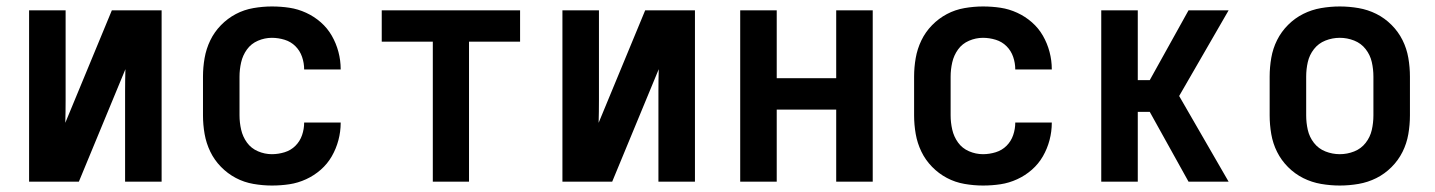

<svg xmlns="http://www.w3.org/2000/svg" viewBox="-20 -562 4440 594"><path d="M70 0V-530H183V-318Q183 -284 183 -250Q183 -216 182 -182L326 -530H480V0H367V-212Q367 -246 367 -280Q367 -314 368 -348L224 0Z M821 12Q793 12 764 7Q735 2 709.5 -11.5Q684 -25 663.5 -46Q643 -67 630.5 -93Q618 -119 613 -147.5Q608 -176 608 -205V-325Q608 -354 613 -382.5Q618 -411 630.5 -437Q643 -463 663.5 -484Q684 -505 709.5 -518.5Q735 -532 764 -537Q793 -542 821 -542Q849 -542 875.5 -538Q902 -534 927 -522.5Q952 -511 972.5 -493Q993 -475 1006.5 -451.5Q1020 -428 1027 -401.5Q1034 -375 1034 -348V-347H921Q921 -367 914.5 -386Q908 -405 894 -419Q880 -433 860.5 -439Q841 -445 821 -445Q799 -445 778 -436Q757 -427 744 -409Q731 -391 726 -369Q721 -347 721 -325V-205Q721 -183 726 -161Q731 -139 744 -121Q757 -103 778 -94Q799 -85 821 -85Q841 -85 860.5 -91Q880 -97 894 -111Q908 -125 914.5 -144Q921 -163 921 -183H1034V-182Q1034 -155 1027 -128.5Q1020 -102 1006.5 -78.5Q993 -55 972.5 -37Q952 -19 927 -7.5Q902 4 875.5 8Q849 12 821 12Z M1319 0V-433H1161V-530H1589V-433H1431V0Z M1720 0V-530H1833V-318Q1833 -284 1833 -250Q1833 -216 1832 -182L1976 -530H2130V0H2017V-212Q2017 -246 2017 -280Q2017 -314 2018 -348L1874 0Z M2270 0V-530H2383V-320H2567V-530H2680V0H2567V-223H2383V0Z M3021 12Q2993 12 2964 7Q2935 2 2909.5 -11.5Q2884 -25 2863.5 -46Q2843 -67 2830.5 -93Q2818 -119 2813 -147.5Q2808 -176 2808 -205V-325Q2808 -354 2813 -382.5Q2818 -411 2830.5 -437Q2843 -463 2863.5 -484Q2884 -505 2909.5 -518.5Q2935 -532 2964 -537Q2993 -542 3021 -542Q3049 -542 3075.5 -538Q3102 -534 3127 -522.5Q3152 -511 3172.5 -493Q3193 -475 3206.5 -451.5Q3220 -428 3227 -401.5Q3234 -375 3234 -348V-347H3121Q3121 -367 3114.5 -386Q3108 -405 3094 -419Q3080 -433 3060.5 -439Q3041 -445 3021 -445Q2999 -445 2978 -436Q2957 -427 2944 -409Q2931 -391 2926 -369Q2921 -347 2921 -325V-205Q2921 -183 2926 -161Q2931 -139 2944 -121Q2957 -103 2978 -94Q2999 -85 3021 -85Q3041 -85 3060.5 -91Q3080 -97 3094 -111Q3108 -125 3114.5 -144Q3121 -163 3121 -183H3234V-182Q3234 -155 3227 -128.5Q3220 -102 3206.5 -78.5Q3193 -55 3172.5 -37Q3152 -19 3127 -7.5Q3102 4 3075.5 8Q3049 12 3021 12Z M3781 0H3657L3537 -216H3500V0H3387V-530H3500V-314H3537L3657 -530H3781L3628 -265Z M4125 12Q4096 12 4067 7Q4038 2 4012 -11Q3986 -24 3965 -45Q3944 -66 3931 -92Q3918 -118 3913 -147Q3908 -176 3908 -205V-325Q3908 -354 3913 -383Q3918 -412 3931 -438Q3944 -464 3965 -485Q3986 -506 4012 -519Q4038 -532 4067 -537Q4096 -542 4125 -542Q4154 -542 4183 -537Q4212 -532 4238 -519Q4264 -506 4285 -485Q4306 -464 4319 -438Q4332 -412 4337 -383Q4342 -354 4342 -325V-205Q4342 -176 4337 -147Q4332 -118 4319 -92Q4306 -66 4285 -45Q4264 -24 4238 -11Q4212 2 4183 7Q4154 12 4125 12ZM4125 -85Q4148 -85 4169.5 -93.5Q4191 -102 4205 -120Q4219 -138 4224 -160Q4229 -182 4229 -205V-325Q4229 -348 4224 -370Q4219 -392 4205 -410Q4191 -428 4169.5 -436.5Q4148 -445 4125 -445Q4102 -445 4080.5 -436.5Q4059 -428 4045 -410Q4031 -392 4026 -370Q4021 -348 4021 -325V-205Q4021 -182 4026 -160Q4031 -138 4045 -120Q4059 -102 4080.5 -93.5Q4102 -85 4125 -85Z"/></svg>

Font: Lode Term
Style: Bold
Weight: 700
Monospace: yes
Designer: Belleve Invis
Foundry: Belleve Invis
Version: Version 29.2.0